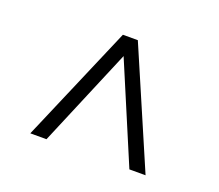

<svg xmlns="http://www.w3.org/2000/svg" viewBox="-74 -778 661 580"><g transform="rotate(20 256.0 -488.0)"><path d="M250.5 -628H260.5L122.5 -300.5H70.5L231.5 -676H279.5L441 -300.5H389Z"/></g></svg>

Font: Newsreader 16pt 16pt
Style: Regular
Weight: 400
Version: Version 1.003